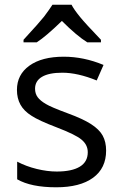

<svg xmlns="http://www.w3.org/2000/svg" viewBox="-20 -786 517 816"><path d="M136 -606Q175 -631 243 -697Q306 -634 351 -606H409V-617Q342 -687 321 -713Q294 -746 284 -766H203Q191 -747 167 -715Q149 -692 80 -617V-606ZM269 -304Q196 -331 175 -344Q151 -358 140 -373Q129 -388 129 -409Q129 -442 158.5 -459.5Q188 -477 245 -477Q310 -477 391 -444L420 -510Q336 -545 251 -545Q158 -545 105 -507Q52 -469 52 -404Q52 -368 67 -341Q82 -314 114 -294Q144 -274 220 -245Q301 -214 326 -193Q353 -171 353 -139Q353 -98 319 -77.5Q285 -57 221 -57Q181 -57 136 -68Q91 -79 53 -99V-24Q112 10 219 10Q320 10 375.5 -30.5Q431 -71 431 -146Q431 -183 416.5 -209.5Q402 -236 367 -258.5Q332 -281 269 -304Z"/></svg>

Font: OpenSansMMV
Style: Regular
Weight: 400
Designer: Steve Matteson
Foundry: Ascender Corporation
Version: Version 4.000